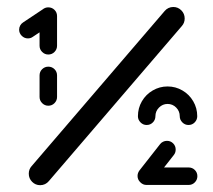

<svg xmlns="http://www.w3.org/2000/svg" viewBox="-20 -540 623 561"><path d="M121.1 -231.1Q110.7 -231.1 103.1 -238.7Q95.6 -246.3 95.6 -256.7V-319.6Q95.6 -330.4 103.1 -337.8Q110.7 -345.2 121.1 -345.2Q131.9 -345.2 139.3 -337.8Q146.7 -330.4 146.7 -319.6V-256.7Q146.7 -246.3 139.3 -238.7Q131.9 -231.1 121.1 -231.1ZM121.1 -518.5Q131.9 -518.5 139.3 -511.1Q146.7 -503.7 146.7 -493Q146.7 -486.3 143.5 -480.7Q140.4 -475.2 135.2 -471.9L75.6 -432.2Q69.6 -427.8 61.5 -427.8Q51.1 -427.8 43.5 -435.4Q35.9 -443 35.9 -453.3Q35.9 -460 39.1 -465.6Q42.2 -471.1 47.4 -474.4L107 -514.1Q113.3 -518.5 121.1 -518.5ZM121.1 -380.7Q110.7 -380.7 103.1 -388.3Q95.6 -395.9 95.6 -406.3V-493Q95.6 -503.7 103.1 -511.1Q110.7 -518.5 121.1 -518.5Q131.9 -518.5 139.3 -511.1Q146.7 -503.7 146.7 -493V-406.3Q146.7 -395.9 139.3 -388.3Q131.9 -380.7 121.1 -380.7ZM486.3 -519.6Q500 -519.6 509.8 -509.8Q519.6 -500 519.6 -485.9Q519.6 -473.3 511.5 -464.1L122.6 -10.7Q118.1 -5.2 111.5 -2Q104.8 1.1 97.4 1.1Q83.7 1.1 73.9 -8.7Q64.1 -18.5 64.1 -32.6Q64.1 -45.2 72.2 -54.4L461.1 -507.8Q465.6 -513.3 472.2 -516.5Q478.9 -519.6 486.3 -519.6ZM382.6 -25.2Q382.6 -35.9 390.2 -43.3Q397.8 -50.7 408.1 -50.7H531.1Q541.9 -50.7 549.3 -43.3Q556.7 -35.9 556.7 -25.2Q556.7 -14.8 549.3 -7.2Q541.9 0.4 531.1 0.4H408.1Q397.8 0.4 390.2 -7.2Q382.6 -14.8 382.6 -25.2ZM407.4 -0.4Q397 -0.4 389.4 -8Q381.9 -15.6 381.9 -25.9Q381.9 -34.4 387.4 -41.9L447.8 -118.9Q451.1 -123.3 456.5 -125.9Q461.9 -128.5 467.8 -128.5Q478.5 -128.5 485.9 -121.1Q493.3 -113.7 493.3 -103Q493.3 -93.7 487.8 -87L427.4 -10Q424.1 -5.6 418.7 -3Q413.3 -0.4 407.4 -0.4ZM408.5 -174.8Q398.1 -174.8 390.6 -182.4Q383 -190 383 -200.4Q383 -224.1 394.6 -244.1Q406.3 -264.1 426.3 -275.7Q446.3 -287.4 469.6 -287.4Q493 -287.4 513 -275.7Q533 -264.1 544.6 -244.1Q556.3 -224.1 556.3 -200.4Q556.3 -190 548.9 -182.4Q541.5 -174.8 530.7 -174.8Q520.4 -174.8 512.8 -182.4Q505.2 -190 505.2 -200.4Q505.2 -215.2 494.8 -225.7Q484.4 -236.3 469.6 -236.3Q455.2 -236.3 444.6 -225.7Q434.1 -215.2 434.1 -200.4Q434.1 -190 426.7 -182.4Q419.3 -174.8 408.5 -174.8Z"/></svg>

Font: 26F Galaxy Sans Extra Bold
Style: Regular
Weight: 800
Designer: C₂₉H₂₅N₃O₅
Version: Version 1.100